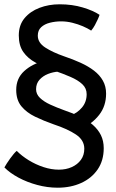

<svg xmlns="http://www.w3.org/2000/svg" viewBox="-22 -699 542 894"><path d="M249.5 -365.5Q225.5 -364 201.8 -354.8Q178 -345.5 162 -327.8Q146 -310 146 -283.5Q146 -260.5 164.2 -243Q182.5 -225.5 212 -212Q241.5 -198.5 276 -186Q317.5 -172 351.5 -155.5Q385.5 -139 410 -117.8Q434.5 -96.5 447.8 -69.8Q461 -43 461 -9Q461 48.5 432.8 89.8Q404.5 131 356 153Q307.5 175 246.5 175Q199 175 151.5 162.2Q104 149.5 64 128Q24 106.5 -1.5 80.5Q3 72.5 10 61.5Q17 50.5 25.2 39.2Q33.5 28 41.5 18.2Q49.5 8.5 56 3.5Q78.5 26.5 111.2 46.8Q144 67 180.5 79Q217 91 252 91Q285.5 91 312.2 79Q339 67 354.8 45.2Q370.5 23.5 370.5 -6.5Q370.5 -46.5 331.8 -72.5Q293 -98.5 228 -120Q181 -136.5 141.2 -155.8Q101.5 -175 77.5 -204.2Q53.5 -233.5 53.5 -280.5Q53.5 -334 90.5 -367.8Q127.5 -401.5 180 -414ZM306.5 -161.5Q338 -172.5 359.8 -198.5Q381.5 -224.5 381.5 -260.5Q381.5 -288 361.2 -307Q341 -326 306.2 -341Q271.5 -356 228 -371Q181 -387.5 144.2 -407.2Q107.5 -427 86.5 -457Q65.5 -487 65.5 -534Q65.5 -582 92 -614Q118.5 -646 161.8 -662.5Q205 -679 255.5 -679Q314.5 -679 363.5 -664.2Q412.5 -649.5 441.5 -630Q440 -624 434 -610.5Q428 -597 420 -582.2Q412 -567.5 402.5 -556.5Q386.5 -567 363.8 -576.8Q341 -586.5 315 -593Q289 -599.5 262.5 -599.5Q235.5 -599.5 210.5 -593.2Q185.5 -587 169.8 -572.5Q154 -558 154 -533Q154 -500 189 -477.5Q224 -455 276 -437Q317.5 -423 353.2 -406.8Q389 -390.5 415.8 -370Q442.5 -349.5 457.2 -323.2Q472 -297 472 -263Q472 -205.5 439.8 -164.2Q407.5 -123 359 -101.5Z"/></svg>

Font: Grandstander Thin
Style: Regular
Weight: 400
Version: Version 1.200